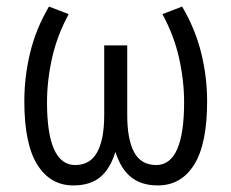

<svg xmlns="http://www.w3.org/2000/svg" viewBox="-20 -555 703 584"><path d="M203 9Q133 9 93.5 -54Q54 -117 54 -247Q54 -321 71.5 -394Q89 -467 129 -535L189 -512Q154 -448 138.5 -379Q123 -310 123 -244Q123 -53 209 -53Q254 -53 275.5 -92Q297 -131 297 -205V-417H367V-205Q367 -131 388 -92Q409 -53 455 -53Q540 -53 540 -244Q540 -310 524.5 -379Q509 -448 474 -512L534 -535Q574 -467 592 -394Q610 -321 610 -247Q610 -117 570.5 -54Q531 9 460 9Q411 9 379.5 -15.5Q348 -40 331 -93Q315 -41 284.5 -16Q254 9 203 9Z"/></svg>

Font: Ubuntu Sans Condensed
Style: Regular
Weight: 400
Width: 3
Designer: Dalton Maag Ltd
Foundry: Dalton Maag Ltd
Version: Version 1.006; ttfautohint (v1.8.4.7-5d5b)